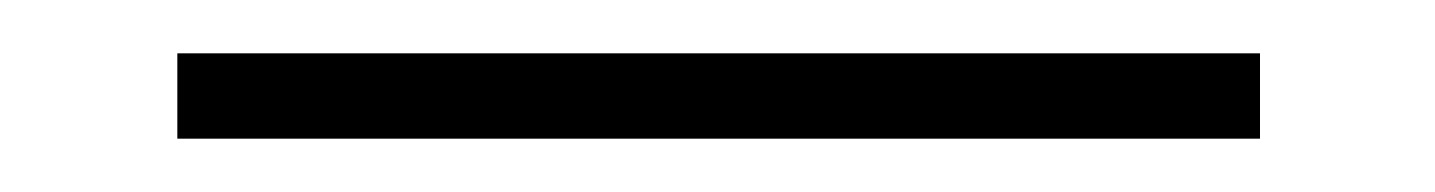

<svg xmlns="http://www.w3.org/2000/svg" viewBox="-20 -20 538 72"><path d="M46.5 32V0H452.5V32Z"/></svg>

Font: Encode Sans SmCnd Th
Style: Regular
Weight: 100
Width: 4
Designer: Multiple Designers
Foundry: Impallari Type
Version: Version 3.002; ttfautohint (v1.8.3) -l 8 -r 50 -G 200 -x 14 